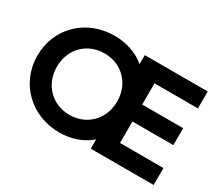

<svg xmlns="http://www.w3.org/2000/svg" viewBox="-139 -1035 1484 1324"><g transform="rotate(30 603.5 -372.5)"><path d="M439 12C533 12 618 -17 684 -74V0H1184L1185 -135H839V-306H1165V-441H839V-610H1185V-745H684V-673C618 -728 533 -757 439 -757C213 -757 44 -592 44 -373C44 -154 214 12 439 12ZM199 -373C199 -517 303 -617 439 -617C575 -617 679 -517 679 -373C679 -229 575 -128 439 -128C303 -128 199 -229 199 -373Z"/></g></svg>

Font: Mluvka ExtraBold
Style: Regular
Weight: 800
Designer: Modified by Jiří Krblich, Original typeface by Gumpita Rahayu
Foundry: Gumpita Rahayu & Jiří Krblich
Version: Version 2.000;Glyphs 3.1.1 (3134)